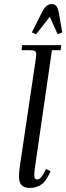

<svg xmlns="http://www.w3.org/2000/svg" viewBox="-20 -926 329 953"><path d="M74.2 -47.9Q74.2 -71.8 79.1 -105L158.2 -637.2Q160.2 -650.9 160.2 -655.8Q160.2 -668.5 153.3 -672.6Q146.5 -676.8 127.9 -676.8H86.9L89.8 -702.1H284.2L280.8 -676.8H237.8L154.8 -104Q149.9 -68.8 149.9 -58.1Q149.9 -35.2 163.1 -35.2Q181.6 -35.2 196.8 -64.9L208 -86.9L231 -76.2L220.2 -54.2Q202.1 -19 179.2 -6.1Q156.2 6.8 127 6.8Q74.2 6.8 74.2 -47.9ZM138.2 -765.1 184.1 -856.9Q197.8 -884.3 209.5 -895Q221.2 -905.8 236.8 -905.8Q252.4 -905.8 260.5 -895Q268.6 -884.3 272.9 -856.9L289.1 -765.1L266.1 -755.9L227.1 -842.8L159.2 -755.9Z"/></svg>

Font: Dihjauti S
Style: Italic
Weight: 400
Italic angle: -9°
Designer: T. Christopher White
Version: Version 3.0.0